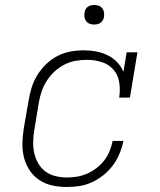

<svg xmlns="http://www.w3.org/2000/svg" viewBox="-20 -739 640 767"><path d="M247 8Q218 8 189.5 2Q161 -4 137.5 -19.5Q114 -35 98.5 -58.5Q83 -82 76 -109Q69 -136 69.5 -166Q70 -196 75 -226L94 -336Q98 -362 106 -388Q114 -414 128.5 -438Q143 -462 163.5 -482Q184 -502 209 -515Q234 -528 261 -533Q288 -538 314 -538Q339 -538 363.5 -533.5Q388 -529 409.5 -518.5Q431 -508 447.5 -491Q464 -474 473 -452L486 -530H529L499 -349H456Q461 -379 456.5 -409Q452 -439 433.5 -460.5Q415 -482 386.5 -491Q358 -500 328 -500Q305 -500 282 -496Q259 -492 237.5 -481Q216 -470 198 -453.5Q180 -437 167 -416.5Q154 -396 146.5 -374Q139 -352 135 -329L117 -219Q113 -196 112.5 -172.5Q112 -149 117 -127Q122 -105 133 -86Q144 -67 161.5 -54Q179 -41 201.5 -35.5Q224 -30 247 -30Q268 -30 288.5 -33.5Q309 -37 328.5 -45.5Q348 -54 366 -68Q384 -82 397 -99Q410 -116 418 -136Q426 -156 430 -176H473Q468 -151 458 -126.5Q448 -102 432 -80Q416 -58 394.5 -40.5Q373 -23 348.5 -11.5Q324 0 298.5 4Q273 8 247 8ZM356 -641Q347 -641 338.5 -644Q330 -647 324.5 -654Q319 -661 317.5 -670.5Q316 -680 318 -690Q319 -696 322 -702Q325 -708 331 -712Q337 -716 343.5 -717.5Q350 -719 356 -719Q366 -719 374.5 -716Q383 -713 388.5 -706Q394 -699 395.5 -689.5Q397 -680 395 -670Q394 -664 390.5 -658Q387 -652 381.5 -648Q376 -644 369.5 -642.5Q363 -641 356 -641Z"/></svg>

Font: Iosevka Curly Slab XLtExObl
Style: Regular
Weight: 200
Width: 7
Italic angle: -9°
Monospace: yes
Designer: Belleve Invis
Foundry: Belleve Invis
Version: Version 11.0.0; ttfautohint (v1.8.3)